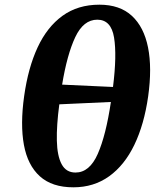

<svg xmlns="http://www.w3.org/2000/svg" viewBox="-20 -789 689 819"><path d="M293 10Q202 10 150 -37Q98 -84 82 -171Q66 -258 83 -379Q100 -500 140.5 -587Q181 -674 246.5 -721.5Q312 -769 404 -769Q491 -769 542.5 -721.5Q594 -674 611.5 -586.5Q629 -499 612 -378Q595 -258 553 -171Q511 -84 445.5 -37Q380 10 293 10ZM462 -418Q479 -553 466.5 -629Q454 -705 395 -705Q336 -705 301 -630.5Q266 -556 245 -428ZM302 -53Q362 -53 397 -132.5Q432 -212 453 -354L233 -344Q221 -254 222.5 -189Q224 -124 243 -88.5Q262 -53 302 -53Z"/></svg>

Font: Noto Serif
Style: Bold Italic
Weight: 700
Italic angle: -12°
Designer: Monotype Design Team
Foundry: Monotype Imaging Inc.
Version: Version 2.013